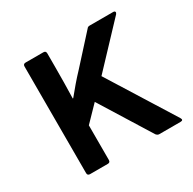

<svg xmlns="http://www.w3.org/2000/svg" viewBox="-116 -610 734 730"><g transform="rotate(-30 251.0 -245.0)"><path d="M81 0Q70 0 70 -11V-479Q70 -490 81 -490H159Q170 -490 170 -479V-420Q170 -385 169.5 -350.5Q169 -316 168 -282H170Q187 -303 205 -324Q223 -345 242 -365L350 -484Q354 -490 362 -490H465Q472 -490 473.5 -486Q475 -482 471 -477L305 -301L485 -13Q493 0 478 0H385Q378 0 372 -7L234 -229L170 -163V-11Q170 0 159 0Z"/></g></svg>

Font: Sofia Sans SemiBold
Style: Regular
Weight: 600
Designer: Botio Nikoltchev, Ani Petrova
Foundry: lettersoup
Version: Version 4.101; ttfautohint (v1.8.4.7-5d5b)